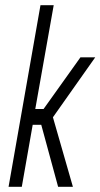

<svg xmlns="http://www.w3.org/2000/svg" viewBox="-20 -720 387 740"><path d="M204 0 139 -239H106L64 0H13L136 -700H187L116 -300H148L290 -499H347L184 -268L261 0Z"/></svg>

Font: Marvel
Style: Italic
Weight: 400
Italic angle: -12°
Designer: Carolina Trebol
Foundry: Carolina Trebol
Version: Version 1.001